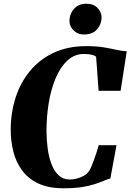

<svg xmlns="http://www.w3.org/2000/svg" viewBox="-20 -1000 700 1030"><path d="M320.5 10Q239.5 10 185 -16Q130.5 -42 98 -86.5Q65.5 -131 51.5 -187Q37.5 -243 37.5 -303Q37.5 -395.5 63.8 -476.8Q90 -558 141.5 -620Q193 -682 268.5 -717.2Q344 -752.5 442.5 -752.5Q498 -752.5 536.8 -746Q575.5 -739.5 604.5 -732.8Q633.5 -726 660 -725L627 -513H509L495.5 -696Q487.5 -702 477 -705Q466.5 -708 454.5 -709.2Q442.5 -710.5 429.5 -710.5Q379.5 -710.5 341.5 -675.2Q303.5 -640 278.2 -579.8Q253 -519.5 241 -444.8Q229 -370 229.5 -291.5Q230 -245.5 236.2 -200.2Q242.5 -155 256.8 -118.2Q271 -81.5 295 -59.2Q319 -37 354.5 -37Q371.5 -37 391 -41.8Q410.5 -46.5 428.8 -56.5Q447 -66.5 458.5 -83.5Q463.5 -91 470.8 -108Q478 -125 485.5 -146Q493 -167 499.5 -187Q506 -207 509.5 -221H605L572 -42.5Q556.5 -38.5 536.2 -30Q516 -21.5 487.5 -12Q459 -2.5 418.5 3.8Q378 10 320.5 10ZM430.5 -815Q407.5 -815 389.8 -825.5Q372 -836 362.2 -853Q352.5 -870 352.5 -889Q353.5 -926.5 377.8 -953.2Q402 -980 443 -980Q482.5 -980 503.8 -956.8Q525 -933.5 525 -906Q524.5 -870 500.5 -842.5Q476.5 -815 430.5 -815Z"/></svg>

Font: Merriweather 96pt Black
Style: Italic
Weight: 900
Italic angle: -7.8°
Version: Version 2.101